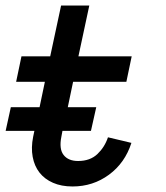

<svg xmlns="http://www.w3.org/2000/svg" viewBox="-29 -657 595 688"><path d="M441.9 -145Q418.9 -73.2 361.6 -31Q304.2 11.2 231 11.2Q190.9 11.2 160.9 -2Q130.9 -15.1 112.5 -38.6Q94.2 -62 88.1 -95Q82 -127.9 89.8 -167L94.2 -188H-8.8L9.8 -272.9H112.8L131.8 -363.8H28.8L47.9 -455.1H150.9L189.9 -637.2H291L252 -455.1H442.9L423.8 -363.8H232.9L213.9 -272.9H315.9L296.9 -188H194.8L190.9 -167Q182.1 -123 199 -101.6Q215.8 -80.1 251 -80.1Q293.9 -80.1 320.1 -105Q346.2 -129.9 357.9 -165Z"/></svg>

Font: Anonymous Pro
Style: Bold Italic
Weight: 700
Italic angle: -12°
Monospace: yes
Designer: Mark Simonson
Version: Version 1.003